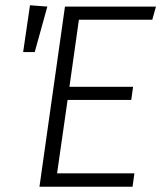

<svg xmlns="http://www.w3.org/2000/svg" viewBox="-20 -710 613 730"><path d="M559 -635H280L244 -380H486L479 -330H237L197 -51H491L484 0H130L227 -685H573ZM160 -685 112 -512H68L94 -690Z"/></svg>

Font: FiraGO Light
Style: Italic
Weight: 300
Italic angle: -8°
Designer: bBox Type GmbH
Foundry: bBox Type GmbH
Version: Version 1.001